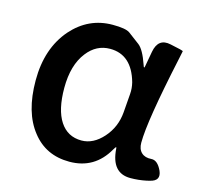

<svg xmlns="http://www.w3.org/2000/svg" viewBox="-88 -662 818 772"><g transform="rotate(15 321.0 -275.5)"><path d="M263 13Q165 13 108 -60Q48 -135 48 -268.5Q48 -402 121 -486Q190 -564 290 -564Q344 -564 361 -552Q385 -534 409 -516Q431 -499 451 -441Q454 -431 456 -431Q458 -431 459 -439L470 -500Q481 -560 535 -548Q590 -537 589 -534Q588 -529 582 -500Q523 -226 523 -136Q523 -109 538 -95Q553 -81 579 -83Q605 -85 623 -46Q640 -7 596 3L584 6Q551 13 517 13Q439 13 432 -86Q432 -92 430 -92Q428 -92 421 -80Q368 13 263 13ZM288 -82Q337 -82 377.5 -127.5Q418 -173 423 -236L429 -313Q431 -337 425 -361Q395 -468 305 -468Q248 -468 210 -419Q167 -364 167 -269Q167 -178 198.5 -130Q230 -82 288 -82Z"/></g></svg>

Font: Resource Han Rounded CN Medium
Style: Regular
Weight: 500
Designer: Cyano Hao (round all glyphs); Ryoko NISHIZUKA 西塚涼子 (kana, bopomofo & ideographs); Paul D. Hunt (Latin, Greek & Cyrillic)
Foundry: Cyano Hao
Version: 0.990